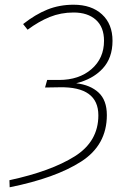

<svg xmlns="http://www.w3.org/2000/svg" viewBox="-20 -713 538 814"><path d="M457 -540Q457 -467 415 -422Q373 -377 303 -360Q363 -353 398 -320.5Q433 -288 433 -225Q433 -98 324 -28Q215 42 21 81L20 51Q196 13 296.5 -50Q397 -113 397 -224Q397 -346 233 -343L171 -342L180 -374H230Q315 -374 368 -420Q421 -466 421 -540Q421 -598 386.5 -629Q352 -660 292 -660Q238 -660 191 -641Q144 -622 97 -587L78 -611Q130 -652 181 -672.5Q232 -693 292 -693Q368 -693 412.5 -652Q457 -611 457 -540Z"/></svg>

Font: FiraGO UltraLight
Style: Italic
Weight: 200
Italic angle: -8°
Designer: bBox Type GmbH
Foundry: bBox Type GmbH
Version: Version 1.001